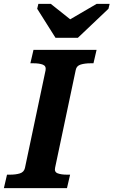

<svg xmlns="http://www.w3.org/2000/svg" viewBox="-48 -966 583 986"><path d="M237 -772H352L509 -921L515 -946H448L270 -842L345 -841L213 -946H149L143 -921ZM80 -103 186 -605Q190 -627 172 -634Q154 -641 124 -641H108L124 -710H448L432 -641H417Q388 -641 366.5 -634.5Q345 -628 341 -607L235 -105Q230 -83 248 -76Q266 -69 296 -69H312L296 0H-28L-12 -69H3Q33 -69 54 -75.5Q75 -82 80 -103Z"/></svg>

Font: Roboto Serif SemiBold
Style: Italic
Weight: 600
Italic angle: -10°
Version: Version 1.007